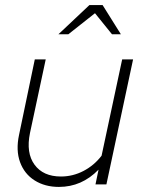

<svg xmlns="http://www.w3.org/2000/svg" viewBox="-20 -726 559 756"><path d="M212 10Q157 10 116.5 -15.5Q76 -41 59 -87.5Q42 -134 55 -195L117 -492H160L98 -202Q82 -124 116 -77.5Q150 -31 220 -31Q267 -31 309 -53Q351 -75 380 -113L461 -492H504L399 0H356L368 -58Q302 10 212 10ZM210 -591 332 -706H384L456 -591H421L354 -674L249 -591Z"/></svg>

Font: Red Hat Display VF
Style: Italic
Weight: 300
Italic angle: -12°
Designer: Pentagram, MCKL
Foundry: Pentagram, MCKL
Version: Version 1.023